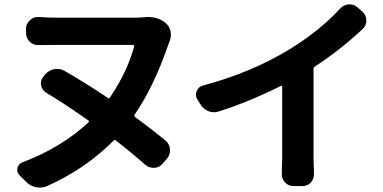

<svg xmlns="http://www.w3.org/2000/svg" viewBox="-20 -803 1745 874"><path d="M626 -723.6Q639.6 -725.6 651.4 -725.6Q698.2 -725.6 727.5 -703.1L730.5 -701.2Q750 -686.5 755.9 -662.1Q757.8 -653.3 757.8 -644.5Q757.8 -629.9 752 -615.2Q749 -607.4 746.1 -599.6Q679.7 -407.2 592.8 -281.2Q588.9 -275.4 594.7 -270.5Q674.8 -211.9 733.4 -163.1Q752 -147.5 753.9 -123Q753.9 -121.1 753.9 -118.2Q753.9 -97.7 740.2 -81.1L720.7 -58.6Q706.1 -40 682.6 -39.1Q680.7 -39.1 678.7 -39.1Q657.2 -39.1 641.6 -52.7Q582 -105.5 507.8 -163.1Q502 -168 497.1 -163.1Q368.2 -33.2 192.4 44.9Q176.8 50.8 160.2 50.8Q151.4 50.8 142.6 48.8Q117.2 43.9 98.6 24.4L69.3 -4.9Q58.6 -15.6 58.6 -29.3Q58.6 -33.2 59.6 -38.1Q64.5 -57.6 83 -64.5Q258.8 -130.9 382.8 -246.1Q387.7 -251 381.8 -254.9Q277.3 -329.1 190.4 -380.9Q170.9 -392.6 167 -415Q166 -419.9 166 -423.8Q166 -440.4 177.7 -454.1L185.5 -463.9Q202.1 -483.4 226.6 -488.3Q233.4 -489.3 240.2 -489.3Q257.8 -489.3 273.4 -480.5Q369.1 -425.8 470.7 -357.4Q476.6 -352.5 480.5 -359.4Q558.6 -473.6 590.8 -591.8Q591.8 -594.7 589.8 -596.7Q587.9 -598.6 585 -598.6H227.5Q202.1 -598.6 156.2 -597.7Q155.3 -597.7 154.3 -597.7Q131.8 -597.7 116.2 -612.3Q98.6 -628.9 98.6 -652.3V-672.9Q98.6 -695.3 116.2 -710.9Q131.8 -725.6 152.3 -725.6Q154.3 -725.6 156.2 -725.6Q196.3 -722.7 227.5 -722.7H606.4Q616.2 -722.7 626 -723.6Z M1413.1 -500Q1407.2 -496.1 1407.2 -488.3V-86.9L1409.2 -9.8Q1409.2 10.7 1395.5 27.3Q1380.9 43.9 1358.4 43.9H1315.4Q1293 43.9 1277.3 27.3Q1262.7 10.7 1262.7 -9.8L1264.6 -86.9V-407.2Q1264.6 -410.2 1262.7 -411.6Q1260.7 -413.1 1258.8 -412.1Q1115.2 -339.8 976.6 -295.9Q965.8 -292 955.1 -292Q941.4 -292 928.7 -296.9Q905.3 -306.6 891.6 -329.1L877.9 -351.6Q872.1 -361.3 872.1 -372.1Q872.1 -380.9 876 -389.6Q884.8 -409.2 905.3 -414.1Q1126 -472.7 1303.7 -582Q1434.6 -663.1 1528.3 -763.7Q1543.9 -781.2 1567.4 -783.2Q1569.3 -783.2 1571.3 -783.2Q1591.8 -783.2 1607.4 -769.5L1629.9 -750Q1647.5 -733.4 1647.5 -709Q1647.5 -686.5 1630.9 -670.9Q1527.3 -574.2 1413.1 -500Z"/></svg>

Font: Gen Jyuu Gothic P Bold
Style: Bold
Weight: 700
Designer: [Source Han Sans]
Ryoko NISHIZUKA  (kana & ideographs); Paul D. Hunt (Latin, Greek & Cyrillic); Wenlong ZHANG  (bopomofo
Version: Version 1.002.20150607